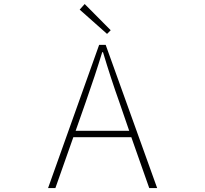

<svg xmlns="http://www.w3.org/2000/svg" viewBox="-20 -953 1040 973"><path d="M541 -799.8 522.5 -781.2 383.8 -904.3 409.2 -932.6ZM363.3 -290H634.8L585 -434.6Q542 -554.7 502 -688.5H498Q462.9 -573.2 414.1 -434.6ZM736.3 0 645.5 -257.8H351.6L260.7 0H223.6L482.4 -725.6H515.6L776.4 0Z"/></svg>

Font: Gen Shin Gothic Monospace ExtraLight
Style: Regular
Weight: 200
Designer: [Source Han Sans]
Ryoko NISHIZUKA  (kana & ideographs); Paul D. Hunt (Latin, Greek & Cyrillic); Wenlong ZHANG  (bopomofo
Version: Version 1.002.20150607